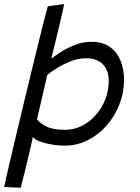

<svg xmlns="http://www.w3.org/2000/svg" viewBox="-57 -710 677 928"><path d="M43 197.5 -37 194Q-33.5 176.5 -22.5 128.5Q-11.5 80.5 4.8 12Q21 -56.5 40 -136.5Q59 -216.5 79 -298.2Q99 -380 117.2 -455Q135.5 -530 150.2 -588.8Q165 -647.5 174 -679.5L253 -690.5Q252 -683 245.8 -655.2Q239.5 -627.5 230.2 -588.2Q221 -549 210.5 -506.5Q200 -464 191 -426.5Q203 -436 232.2 -455.5Q261.5 -475 301.8 -491.5Q342 -508 387 -508Q438.5 -508 473 -483.8Q507.5 -459.5 525 -418.2Q542.5 -377 542.5 -325.5Q542.5 -262.5 520 -205.2Q497.5 -148 458 -103Q418.5 -58 366.5 -32Q314.5 -6 255.5 -6Q226.5 -6 194.5 -11.2Q162.5 -16.5 136.8 -26Q111 -35.5 101.5 -48Q100 -38.5 94.8 -14.8Q89.5 9 82 40.2Q74.5 71.5 66.8 103.2Q59 135 52.5 160.5Q46 186 43 197.5ZM257 -82.5Q301.5 -82.5 340 -102.2Q378.5 -122 407.5 -155.8Q436.5 -189.5 452.5 -231.5Q468.5 -273.5 468.5 -318.5Q468.5 -369 440.5 -398.8Q412.5 -428.5 359 -428.5Q321.5 -428.5 283.2 -413.2Q245 -398 214.8 -378.8Q184.5 -359.5 171 -347Q170 -340.5 165 -318.8Q160 -297 153.2 -268Q146.5 -239 139.8 -210.2Q133 -181.5 128 -160.2Q123 -139 121.5 -133Q136 -114.5 167.5 -98.5Q199 -82.5 257 -82.5Z"/></svg>

Font: Grandstander Light
Style: Italic
Weight: 300
Italic angle: -15°
Designer: Tyler Finck
Foundry: Etcetera Type Co
Version: Version 1.200; ttfautohint (v1.8.3)